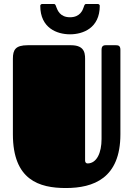

<svg xmlns="http://www.w3.org/2000/svg" viewBox="-20 -929 672 968"><path d="M587 -678C587 -700 575 -701 563 -701H512C495 -701 492 -689 492 -678V-228C492 -159 468 -105 421 -105C416 -105 409 -109 409 -119V-620C409 -651 414 -701 338 -701H120C58 -701 45 -678 45 -633V-252C45 -21 178 19 312 19C451 19 587 -30 587 -252ZM333 -842C282 -842 270 -878 264 -893C261 -901 260 -909 251 -909H193C186 -909 183 -903 183 -900C183 -787 268 -756 333 -756C398 -756 483 -787 483 -900C483 -903 480 -909 473 -909H415C406 -909 405 -901 402 -893C397 -878 384 -842 333 -842Z"/></svg>

Font: Fascinate
Style: Regular
Weight: 900
Designer: Astigmatic (AOETI)
Foundry: Astigmatic (AOETI)
Version: Version 1.000